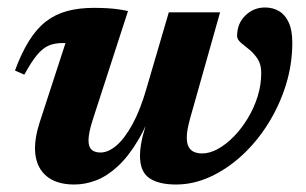

<svg xmlns="http://www.w3.org/2000/svg" viewBox="-20 -480 818 513"><path d="M431 -447H568L487.5 -162Q483.5 -147 481.2 -134.8Q479 -122.5 479 -113Q479 -90.5 489.5 -80.2Q500 -70 520 -70Q540.5 -70 562.5 -82.2Q584.5 -94.5 605 -115.5Q625.5 -136.5 642.2 -164.2Q659 -192 668.5 -222.8Q678 -253.5 678 -285Q678 -308 668.2 -322.8Q658.5 -337.5 645.8 -347.8Q633 -358 623.2 -366.2Q613.5 -374.5 613.5 -384Q613.5 -417 635.5 -438.5Q657.5 -460 688 -460Q709.5 -460 726 -450Q742.5 -440 751.8 -419.2Q761 -398.5 761 -366Q761 -308 743.8 -252.8Q726.5 -197.5 696.2 -149.2Q666 -101 626.2 -64.5Q586.5 -28 541.5 -7.5Q496.5 13 450.5 13Q403.5 13 378.8 -4.2Q354 -21.5 354 -64Q354 -78 356.8 -94.8Q359.5 -111.5 365.5 -131.5L390.5 -218L398 -214.5Q375 -149 348.8 -105Q322.5 -61 294 -35Q265.5 -9 236.5 2Q207.5 13 178.5 13Q128 13 100.8 -12.5Q73.5 -38 73.5 -84.5Q73.5 -114 85.5 -151.5L155 -365Q153 -365 151.2 -365Q149.5 -365 147.5 -365Q126.5 -365 110.8 -358.5Q95 -352 79.5 -333.8Q64 -315.5 45 -280.5L20 -291.5Q37.5 -339 57.8 -371.2Q78 -403.5 103 -422.8Q128 -442 159.5 -450.5Q191 -459 230.5 -459Q251 -459 267.2 -458Q283.5 -457 297 -455Q310.5 -453 322 -450.5L227 -157.5Q221.5 -140 219 -127.2Q216.5 -114.5 216.5 -105Q216.5 -87.5 224.8 -80Q233 -72.5 248.5 -72.5Q269.5 -72.5 291.5 -91.5Q313.5 -110.5 334.2 -148.5Q355 -186.5 371.5 -244Z"/></svg>

Font: Newsreader 16pt 16pt
Style: Bold Italic
Weight: 700
Italic angle: -17°
Version: Version 1.003